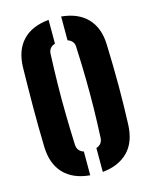

<svg xmlns="http://www.w3.org/2000/svg" viewBox="-121 -887 769 975"><g transform="rotate(-15 263.5 -399.5)"><path d="M42.5 -191Q39.5 -300 40 -404.5Q40.5 -509 42.5 -610Q45 -699 93.2 -749.8Q141.5 -800.5 230.5 -808.5V-683.5Q196.5 -673 195.5 -638Q192 -553.5 190.8 -478.8Q189.5 -404 190.8 -327.8Q192 -251.5 195.5 -163Q196.5 -127 230.5 -116.5V8.5Q141.5 0.5 93.2 -50.8Q45 -102 42.5 -191ZM296.5 8.5V-117Q328 -127.5 330.5 -160Q334.5 -243 335.8 -318.2Q337 -393.5 335.8 -471.2Q334.5 -549 330.5 -639Q330 -672 296.5 -683.5V-808.5Q384 -800.5 432.5 -749.8Q481 -699 483.5 -610Q487.5 -492.5 487.5 -392Q487.5 -291.5 483.5 -191Q480 -99 430.8 -49.2Q381.5 0.5 296.5 8.5Z"/></g></svg>

Font: Big Shoulders Stencil Text Black
Style: Regular
Weight: 900
Designer: Patric King
Foundry: XO Type Co
Version: Version 1.000